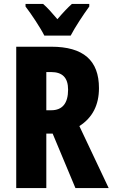

<svg xmlns="http://www.w3.org/2000/svg" viewBox="-20 -950 569 970"><path d="M204 -770H337C358 -811 403 -879 431 -917V-930H343C321 -910 299 -887 270 -853C243 -885 219 -912 198 -930H109V-917C137 -881 186 -807 204 -770ZM239 -714H62V0H214V-275H246L361 0H529L381 -313C448 -356 480 -420 480 -505C480 -645 401 -714 239 -714ZM238 -586C296 -586 324 -557 324 -497C324 -428 295 -393 239 -393H214V-586Z"/></svg>

Font: Noto Sans Khmer UI ExtraCondensed ExtraBold
Style: Regular
Weight: 800
Width: 2
Designer: Danh Hong and the Monotype Design Team
Foundry: Monotype Imaging Inc.
Version: Version 2.002